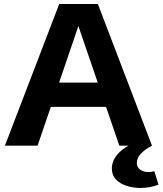

<svg xmlns="http://www.w3.org/2000/svg" viewBox="-20 -723 807 953"><path d="M4.4 0 273.9 -703.1H465.8L734.4 0H572.3L369.1 -593.8L166.5 0ZM180.7 -192.4V-313H556.6V-192.4ZM677.2 210Q642.1 210 609.4 199.7Q576.7 189.5 555.9 168.2Q535.2 147 535.2 113.3Q535.2 75.7 564 42.2Q592.8 8.8 652.8 -18.1H677.2V0H734.4Q702.1 16.6 680.7 38.1Q659.2 59.6 659.2 85.9Q659.2 106.9 675.5 118.9Q691.9 130.9 716.3 130.9Q733.4 130.9 746.1 126.5L766.6 193.4Q745.6 201.7 722.9 205.8Q700.2 210 677.2 210Z"/></svg>

Font: Schibsted Grotesk
Style: Bold
Weight: 700
Designer: Bakken & Baeck AS, Henrik Kongsvoll
Foundry: Schibsted ASA
Version: Version 1.100;gftools[0.9.25]